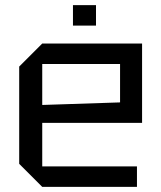

<svg xmlns="http://www.w3.org/2000/svg" viewBox="-20 -730 630 750"><path d="M55 -90V-470L145 -560H535V-250H145V-80H515V0H145ZM145 -320 449 -330V-480H145ZM265 -630V-710H355V-630Z"/></svg>

Font: Tektur
Style: Regular
Weight: 400
Designer: Adam Jagosz
Foundry: Adam Jagosz
Version: Version 1.005;gftools[0.9.30]